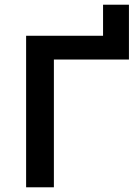

<svg xmlns="http://www.w3.org/2000/svg" viewBox="-20 -796 580 816"><path d="M91 -644H418V-776H528V-543H209V0H91Z"/></svg>

Font: Montserrat Ace
Style: Bold
Weight: 600
Designer: Julieta Ulanovsky
Foundry: Julieta Ulanovsky
Version: Version 1